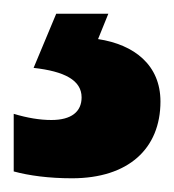

<svg xmlns="http://www.w3.org/2000/svg" viewBox="-32 -20 254 280"><path d="M202 128C202 75 164 45 111 37L126 0H50L17 79C62 84 87 97 87 122C87 143 72 155 43 155C26 155 8 152 -12 146V230C10 236 39 240 73 240C155 240 202 197 202 128Z"/></svg>

Font: Noto Sans Myanmar UI Condensed ExtraBold
Style: Regular
Weight: 800
Width: 3
Designer: Monotype Design Team
Foundry: Monotype Imaging Inc.
Version: Version 2.103